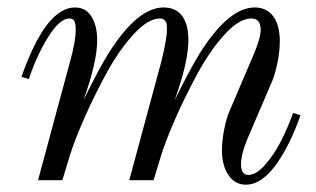

<svg xmlns="http://www.w3.org/2000/svg" viewBox="-20 -488 857 520"><path d="M58.1 -273.9 38.1 -279.8Q104 -467.8 183.1 -467.8Q212.4 -467.8 227.8 -443.1Q243.2 -418.5 243.2 -378.9Q243.2 -320.3 206.1 -216.8Q249.5 -304.7 273.4 -342.8Q352.1 -467.8 422.9 -467.8Q455.6 -467.8 472.9 -445.3Q490.2 -422.9 490.2 -378.9Q490.2 -320.3 453.1 -216.8Q496.6 -304.7 520.5 -342.8Q599.1 -467.8 669.9 -467.8Q702.1 -467.8 720 -443.8Q737.8 -419.9 737.8 -376Q737.8 -350.1 731.7 -319.6Q725.6 -289.1 717.8 -270L648.9 -108.9Q632.8 -69.3 632.8 -43Q632.8 -14.2 652.8 -14.2Q674.3 -14.2 699 -42.7Q723.6 -71.3 741.7 -107.2Q759.8 -143.1 773.9 -182.1L793.9 -175.8Q780.3 -137.7 764.9 -105.7Q749.5 -73.7 730.7 -46.4Q711.9 -19 690.2 -3.4Q668.5 12.2 646 12.2Q616.2 12.2 598.6 -13.9Q581.1 -40 581.1 -81.1Q581.1 -105.5 586.9 -136Q592.8 -166.5 601.1 -186L669.9 -347.2Q686 -386.7 686 -407.2Q686 -438 660.2 -438Q627.9 -438 588.1 -394.3Q548.3 -350.6 514.4 -287.8Q480.5 -225.1 454.6 -166Q428.7 -106.9 416 -65.9L396 0H330.1L416 -317.9Q432.1 -381.3 432.1 -407.2Q432.1 -417 431.4 -422.4Q430.7 -427.7 426 -432.9Q421.4 -438 413.1 -438Q380.9 -438 341.1 -394.3Q301.3 -350.6 267.3 -287.8Q233.4 -225.1 207.5 -166Q181.6 -106.9 168.9 -65.9L148.9 0H83L169.9 -321.8Q185.1 -376 185.1 -408.2Q185.1 -424.3 181.2 -431.2Q177.2 -438 168 -438Q142.1 -438 110.8 -388.2Q79.6 -338.4 58.1 -273.9Z"/></svg>

Font: Flanker Steampunk
Style: Italic
Weight: 400
Italic angle: -12°
Designer: Alexey Kryukov, Leonardo Di Lena
Foundry: Alexey Kryukov, Leonardo Di Lena
Version: 1.210